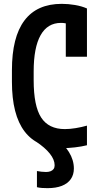

<svg xmlns="http://www.w3.org/2000/svg" viewBox="-20 -760 540 998"><path d="M227 218Q212 218 198 217Q184 216 172 213V129Q183 131 195 132.5Q207 134 219 134Q233 134 243 130Q253 126 258.5 118.5Q264 111 264 99Q264 70 239 38.5Q214 7 167 -24L263 -49Q313 -11 338.5 30.5Q364 72 364 116Q364 148 348 171Q332 194 301.5 206Q271 218 227 218ZM305 10Q174 10 108 -76.5Q42 -163 42 -335V-395Q42 -567 107 -653.5Q172 -740 301 -740Q335 -740 370 -734Q405 -728 432 -716V-465H322V-697L377 -612Q341 -641 297 -641Q227 -641 191 -577Q155 -513 155 -388V-343Q155 -209 194 -149Q233 -89 317 -89Q343 -89 373.5 -94Q404 -99 432 -107V-5Q404 2 369.5 6Q335 10 305 10Z"/></svg>

Font: M PLUS Code Latin Medium
Style: Regular
Weight: 500
Designer: Coji Morishita
Foundry: UNDERFOREST DESIGN
Version: Version 1.002; ttfautohint (v1.8.3)